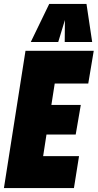

<svg xmlns="http://www.w3.org/2000/svg" viewBox="-36 -959 498 979"><path d="M-16 0 94 -700H442L414 -533H243L226 -424H376L350 -273H201L184 -163H367L341 0ZM121 -745 215 -939H405L434 -745H294L295 -857L261 -745Z"/></svg>

Font: Georama Condensed Black
Style: Italic
Weight: 900
Width: 3
Italic angle: -9°
Designer: Jean-Baptiste Levee
Foundry: Production Type
Version: Version 1.000